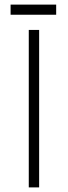

<svg xmlns="http://www.w3.org/2000/svg" viewBox="-20 -815 295 834"><path d="M105 -685H150V-1H105ZM26 -795H224V-751H26Z"/></svg>

Font: Bellota Text Light
Style: Regular
Weight: 300
Designer: Kemie Guaida
Foundry: Kemie Guaida
Version: Version 4.001